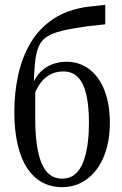

<svg xmlns="http://www.w3.org/2000/svg" viewBox="-20 -760 502 790"><path d="M339 -732 413 -740V-660L339 -652Q276 -643 236 -633.5Q196 -624 173 -609Q150 -594 139 -568Q128 -542 124 -501Q120 -460 118 -398L125 -399Q125 -372 125 -351Q125 -330 125 -311Q125 -292 125 -270Q125 -211 131.5 -165.5Q138 -120 151 -88.5Q164 -57 185 -41Q206 -25 235 -25Q274 -25 298 -52Q322 -79 334 -131Q346 -183 346 -255Q346 -322 335.5 -369Q325 -416 302 -441Q279 -466 240 -466Q212 -466 188.5 -454.5Q165 -443 147 -419Q129 -395 115 -356L112 -409Q126 -444 147.5 -465Q169 -486 196.5 -496Q224 -506 252 -506Q308 -506 348.5 -474.5Q389 -443 410.5 -386.5Q432 -330 432 -255Q432 -176 407.5 -116.5Q383 -57 338.5 -23.5Q294 10 235 10Q190 10 154 -9.5Q118 -29 92 -68Q66 -107 52.5 -165.5Q39 -224 39 -299Q39 -379 55 -452Q71 -525 106 -584Q141 -643 198.5 -681.5Q256 -720 339 -732Z"/></svg>

Font: Roboto Serif 120pt ExtraCondensed
Style: Regular
Weight: 400
Width: 2
Designer: Greg Gazdowicz
Foundry: Commercial Type
Version: Version 1.008